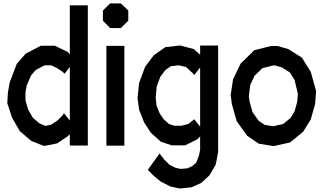

<svg xmlns="http://www.w3.org/2000/svg" viewBox="-20 -832 1861 1105"><path d="M381.8 -801.3H485.4V5.4H381.8V-59.1L370.1 -47.9L309.1 -6.8L233.4 8.3L159.7 -21L94.2 -77.1L49.8 -153.8L22 -237.8L25.4 -297.9L35.6 -357.4L76.2 -463.9L127.4 -522.9L214.8 -568.8H295.4L370.1 -533.2L381.8 -518.6ZM348.1 -180.7 381.8 -137.7V-446.3L351.1 -407.2L341.8 -417.5L311 -438.5L275.4 -456.1H236.3L186 -429.2L159.7 -399.4L134.8 -343.3L126.5 -302.2V-254.9L142.1 -201.2L169.4 -153.8L207.5 -121.6L241.7 -107.4L273.9 -114.3L311 -138.7L340.3 -168Z M675.3 -670.4H613.8L572.3 -712.9V-771.5L613.8 -812.5H675.3L718.3 -771.5V-712.9ZM592.3 6.3V-567.9H695.8V6.3Z M1131.8 -569.8H1235.4V43L1221.7 115.2L1185.1 177.7L1138.2 220.7L1082 246.1L1015.1 252.9L961.4 241.7L904.8 212.9L862.3 177.7L830.6 145.5L898.4 51.3L925.3 86.4L954.6 115.7L990.7 133.8L1020 140.1L1059.1 136.7L1087.4 123L1109.4 103.5L1125 64L1131.8 28.8V-46.9L1115.7 -30.3L1045.9 4.4H968.3L906.2 -16.1L848.1 -67.9L809.6 -127L780.8 -199.7L771.5 -267.1L780.3 -353.5L814.9 -447.3L864.7 -513.7L931.2 -560.5L1016.6 -570.3L1095.2 -549.8L1131.8 -517.1ZM1098.1 -145.5 1131.8 -103V-443.4L1097.7 -399.9L1088.4 -411.6L1050.8 -446.3L1010.3 -456.1L963.9 -451.2L931.2 -428.2L902.8 -390.6L881.8 -334L876 -269.5L881.3 -223.1L898.4 -180.7L921.4 -146.5L952.6 -118.2L982.9 -108.4H1024.9L1064 -118.7Z M1768.6 -418 1799.3 -308.1 1793.5 -233.4 1768.6 -145 1724.6 -73.7 1649.4 -12.2 1554.7 8.8 1469.7 -4.9 1402.3 -50.8 1341.8 -135.3 1314.5 -232.9 1307.6 -284.7 1321.3 -375.5 1364.7 -465.8 1443.4 -543 1540 -567.4H1577.6L1639.6 -549.3L1717.8 -500ZM1690.4 -246.1 1694.3 -291.5 1675.3 -372.1 1648.4 -415 1602.5 -443.8 1564.9 -455.1H1550.8L1489.7 -439.5L1444.8 -395.5L1420.4 -343.8L1412.1 -278.8L1416.5 -247.1L1433.6 -186L1469.2 -136.2L1503.4 -113.3L1552.2 -105.5L1609.4 -118.2L1651.9 -152.8L1675.3 -190.9Z"/></svg>

Font: Gap Sans
Style: Bold
Weight: 400
Designer: Alexandre Liziard and Etienne Ozeray
Foundry: Interstices.io
Version: Version 1.610